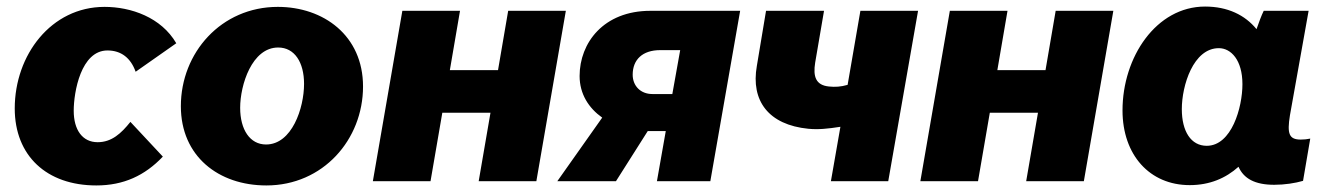

<svg xmlns="http://www.w3.org/2000/svg" viewBox="-20 -553 4050 586"><path d="M274 13C357 13 422 -17 477 -75L378 -181C350 -146 321 -119 278 -119C232 -119 205 -156 205 -215C205 -272 227 -399 308 -399C350 -399 379 -376 394 -334L518 -421C472 -500 380 -532 299 -532C136 -532 25 -385 25 -222C25 -78 122 13 274 13Z M793 13C966 13 1088 -127 1088 -289C1088 -445 967 -532 828 -532C655 -532 532 -392 532 -229C532 -76 647 13 793 13ZM792 -112C743 -112 713 -157 713 -224C713 -294 749 -408 829 -408C879 -408 908 -363 908 -297C908 -223 871 -112 792 -112Z M1531 -520 1500 -339H1353L1384 -520H1208L1118 0H1294L1330 -209H1477L1441 0H1617L1707 -520Z M1985 0H2148L2239 -520H1965C1822 -520 1749 -422 1749 -321C1749 -266 1777 -223 1818 -194L1681 0H1860L1957 -153H1965H2012ZM1911 -325C1911 -371 1941 -400 1995 -400H2056L2032 -266H1971C1935 -266 1911 -291 1911 -325Z M2447 -160C2478 -157 2506 -160 2545 -166L2516 0H2691L2782 -520H2606L2567 -294C2546 -288 2529 -287 2510 -289C2470 -293 2461 -319 2468 -362L2495 -520H2318L2290 -352C2271 -245 2326 -172 2447 -160Z M3202 -520 3171 -339H3024L3055 -520H2879L2789 0H2965L3001 -209H3148L3112 0H3288L3378 -520Z M3869 11C3901 11 3933 6 3957 -1L3979 -130C3970 -128 3960 -127 3950 -127C3914 -127 3908 -145 3917 -201L3974 -520H3837C3830 -506 3822 -484 3815 -464C3780 -507 3727 -533 3658 -533C3509 -533 3406 -379 3406 -216C3406 -80 3489 12 3611 12C3672 12 3721 -9 3760 -44C3776 -8 3810 11 3869 11ZM3700 -406C3737 -406 3772 -370 3772 -296C3772 -225 3739 -108 3663 -108C3615 -108 3587 -152 3587 -220C3587 -292 3622 -406 3700 -406Z"/></svg>

Font: Fixel Text 20240404 ExtraBold
Style: Italic
Weight: 800
Width: 4
Italic angle: -10°
Designer: AlfaBravo + MacPaw
Foundry: Kyrylo Tkachov, Marchela Mozhyna, Serhii Makarenko, Maria Weinstein, Zakhar Kryvoshyya
Version: Version 1.211;Glyphs 3.2 (3225)